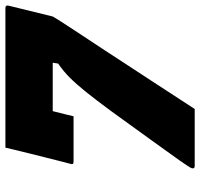

<svg xmlns="http://www.w3.org/2000/svg" viewBox="-35 -705 740 710"><g transform="rotate(-90 335.0 -350.0)"><path d="M287 0H76Q65 0 68 -11Q70 -18 97.5 -57Q125 -96 172.5 -161.5Q220 -227 282 -313Q322 -367 350.5 -402.5Q379 -438 403 -462Q427 -486 455 -505L458 -525H279Q272 -497 266.5 -475Q261 -453 260 -448H92Q80 -448 84 -459Q86 -466 92 -489.5Q98 -513 106 -545Q114 -577 122 -609Q130 -641 136 -666Q142 -691 144 -700H660Q672 -700 669 -688L629 -525Q629 -524 617 -505Q605 -486 586 -457Q567 -428 545.5 -395.5Q524 -363 504.5 -333.5Q485 -304 473 -285Q442 -237 392.5 -162Q343 -87 287 0Z"/></g></svg>

Font: Recursive Sn Lnr St Blk
Style: Italic
Weight: 900
Italic angle: -15°
Version: Version 1.079;hotconv 1.0.112;makeotfexe 2.5.65598; ttfautoh